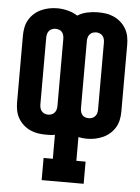

<svg xmlns="http://www.w3.org/2000/svg" viewBox="-53 -582 606 829"><g transform="rotate(5 250.0 -167.5)"><path d="M159 205V109H199V5Q190 7 181 7.5Q172 8 162 8Q144 8 126.5 5.5Q109 3 92.5 -4.5Q76 -12 62.5 -24Q49 -36 40 -51.5Q31 -67 27.5 -84.5Q24 -102 24 -120V-410Q24 -428 27.5 -445.5Q31 -463 40 -478.5Q49 -494 62.5 -506Q76 -518 92.5 -525.5Q109 -533 126.5 -536.5Q144 -540 162 -540Q185 -540 208 -534Q231 -528 250 -516Q269 -528 292 -533Q315 -538 338 -538Q356 -538 373.5 -535.5Q391 -533 407.5 -525.5Q424 -518 437.5 -506Q451 -494 460 -478.5Q469 -463 472.5 -445.5Q476 -428 476 -410V-120Q476 -102 472.5 -84.5Q469 -67 460 -51.5Q451 -36 437.5 -24Q424 -12 407.5 -4.5Q391 3 373.5 6.5Q356 10 338 10Q328 10 319 9Q310 8 301 6V109H341V205ZM162 -79Q170 -79 177.5 -82Q185 -85 190 -91Q195 -97 197 -104.5Q199 -112 199 -120V-410Q199 -418 197 -426Q195 -434 190 -440Q185 -446 177.5 -448.5Q170 -451 162 -451Q154 -451 146.5 -448Q139 -445 134 -439Q129 -433 127 -425.5Q125 -418 125 -410V-120Q125 -112 127 -104.5Q129 -97 134 -91Q139 -85 146.5 -82Q154 -79 162 -79ZM338 -79Q346 -79 353.5 -82Q361 -85 366 -91Q371 -97 373 -104.5Q375 -112 375 -120V-410Q375 -418 373 -425.5Q371 -433 366 -439Q361 -445 353.5 -448Q346 -451 338 -451Q330 -451 322.5 -448Q315 -445 310 -439Q305 -433 303 -425.5Q301 -418 301 -410V-120Q301 -112 303 -104Q305 -96 310 -90Q315 -84 322.5 -81.5Q330 -79 338 -79Z"/></g></svg>

Font: Iosevka Slab
Style: Bold
Weight: 700
Monospace: yes
Designer: Belleve Invis
Foundry: Belleve Invis
Version: Version 11.1.1; ttfautohint (v1.8.3)